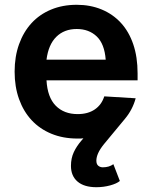

<svg xmlns="http://www.w3.org/2000/svg" viewBox="-20 -566 635 801"><path d="M303 12Q243 12 194.5 -8Q146 -28 112 -64.5Q78 -101 59.5 -152.5Q41 -204 41 -267Q41 -330 59.5 -381.5Q78 -433 111.5 -469.5Q145 -506 193 -526Q241 -546 300 -546Q357 -546 404 -526.5Q451 -507 484.5 -470.5Q518 -434 536 -381Q554 -328 554 -260V-231H174Q178 -160 212.5 -125Q247 -90 304 -90Q347 -90 375.5 -109.5Q404 -129 415 -164L546 -156Q533 -108 501 -70L414 35Q397 56 389.5 73Q382 90 382 104Q382 119 390 125.5Q398 132 409 132Q435 132 453 119L480 189Q467 200 439.5 207.5Q412 215 382 215Q331 215 303.5 191.5Q276 168 276 126Q276 94 288 68.5Q300 43 321 19L328 11Q322 12 315.5 12Q309 12 303 12ZM421 -317Q416 -383 383.5 -414Q351 -445 300 -445Q248 -445 215 -412.5Q182 -380 174 -317Z"/></svg>

Font: Geist SemBd
Style: Regular
Weight: 400
Designer: Basement.studio, Andrés Briganti, Mateo Zaragoza
Foundry: Basement.studio, Vercel, Andrés Briganti, Guido Ferreyra, Mateo Zaragoza
Version: Version 1.401